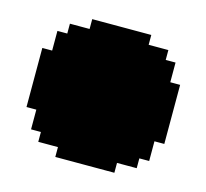

<svg xmlns="http://www.w3.org/2000/svg" viewBox="-89 -809 844 785"><g transform="rotate(15 333.5 -416.5)"><path d="M166.7 -500H208.3V-458.3H166.7ZM208.3 -500H250V-458.3H208.3ZM250 -500H291.7V-458.3H250ZM291.7 -500H333.3V-458.3H291.7ZM291.7 -458.3H333.3V-416.7H291.7ZM291.7 -416.7H333.3V-375H291.7ZM291.7 -375H333.3V-333.3H291.7ZM250 -375H291.7V-333.3H250ZM208.3 -375H250V-333.3H208.3ZM166.7 -375H208.3V-333.3H166.7ZM166.7 -416.7H208.3V-375H166.7ZM166.7 -458.3H208.3V-416.7H166.7ZM208.3 -458.3H250V-416.7H208.3ZM208.3 -416.7H250V-375H208.3ZM250 -416.7H291.7V-375H250ZM250 -458.3H291.7V-416.7H250ZM125 -500H166.7V-458.3H125ZM333.3 -500H375V-458.3H333.3ZM291.7 -541.7H333.3V-500H291.7ZM291.7 -333.3H333.3V-291.7H291.7ZM166.7 -333.3H208.3V-291.7H166.7ZM166.7 -541.7H208.3V-500H166.7ZM125 -375H166.7V-333.3H125ZM208.3 -333.3H250V-291.7H208.3ZM125 -333.3H166.7V-291.7H125ZM125 -416.7H166.7V-375H125ZM125 -458.3H166.7V-416.7H125ZM125 -541.7H166.7V-500H125ZM208.3 -541.7H250V-500H208.3ZM250 -541.7H291.7V-500H250ZM333.3 -541.7H375V-500H333.3ZM333.3 -458.3H375V-416.7H333.3ZM333.3 -416.7H375V-375H333.3ZM333.3 -375H375V-333.3H333.3ZM333.3 -333.3H375V-291.7H333.3ZM250 -333.3H291.7V-291.7H250ZM166.7 -583.3H208.3V-541.7H166.7ZM208.3 -583.3H250V-541.7H208.3ZM250 -583.3H291.7V-541.7H250ZM291.7 -583.3H333.3V-541.7H291.7ZM375 -500H416.7V-458.3H375ZM375 -458.3H416.7V-416.7H375ZM375 -416.7H416.7V-375H375ZM375 -375H416.7V-333.3H375ZM291.7 -291.7H333.3V-250H291.7ZM250 -291.7H291.7V-250H250ZM208.3 -291.7H250V-250H208.3ZM166.7 -291.7H208.3V-250H166.7ZM83.3 -375H125V-333.3H83.3ZM83.3 -416.7H125V-375H83.3ZM83.3 -458.3H125V-416.7H83.3ZM83.3 -500H125V-458.3H83.3ZM125 -583.3H166.7V-541.7H125ZM208.3 -625H250V-583.3H208.3ZM250 -625H291.7V-583.3H250ZM291.7 -625H333.3V-583.3H291.7ZM333.3 -583.3H375V-541.7H333.3ZM375 -541.7H416.7V-500H375ZM375 -583.3H416.7V-541.7H375ZM333.3 -625H375V-583.3H333.3ZM375 -333.3H416.7V-291.7H375ZM125 -291.7H166.7V-250H125ZM333.3 -291.7H375V-250H333.3ZM375 -291.7H416.7V-250H375ZM208.3 -250H250V-208.3H208.3ZM250 -250H291.7V-208.3H250ZM291.7 -250H333.3V-208.3H291.7ZM333.3 -250H375V-208.3H333.3ZM166.7 -625H208.3V-583.3H166.7ZM250 -666.7H291.7V-625H250ZM291.7 -666.7H333.3V-625H291.7ZM333.3 -666.7H375V-625H333.3ZM375 -666.7H416.7V-625H375ZM375 -625H416.7V-583.3H375ZM458.3 -541.7H500V-500H458.3ZM458.3 -500H500V-458.3H458.3ZM458.3 -458.3H500V-416.7H458.3ZM458.3 -416.7H500V-375H458.3ZM458.3 -375H500V-333.3H458.3ZM458.3 -333.3H500V-291.7H458.3ZM166.7 -250H208.3V-208.3H166.7ZM458.3 -583.3H500V-541.7H458.3ZM500 -541.7H541.7V-500H500ZM500 -500H541.7V-458.3H500ZM500 -458.3H541.7V-416.7H500ZM500 -416.7H541.7V-375H500ZM500 -375H541.7V-333.3H500ZM375 -250H416.7V-208.3H375ZM458.3 -291.7H500V-250H458.3ZM250 -208.3H291.7V-166.7H250ZM291.7 -208.3H333.3V-166.7H291.7ZM333.3 -208.3H375V-166.7H333.3ZM375 -208.3H416.7V-166.7H375ZM41.7 -541.7H83.3V-500H41.7ZM41.7 -500H83.3V-458.3H41.7ZM41.7 -458.3H83.3V-416.7H41.7ZM41.7 -416.7H83.3V-375H41.7ZM41.7 -375H83.3V-333.3H41.7ZM41.7 -333.3H83.3V-291.7H41.7ZM83.3 -333.3H125V-291.7H83.3ZM83.3 -291.7H125V-250H83.3ZM125 -250H166.7V-208.3H125ZM166.7 -208.3H208.3V-166.7H166.7ZM208.3 -208.3H250V-166.7H208.3ZM250 -166.7H291.7V-125H250ZM291.7 -166.7H333.3V-125H291.7ZM333.3 -166.7H375V-125H333.3ZM375 -166.7H416.7V-125H375ZM458.3 -250H500V-208.3H458.3ZM500 -333.3H541.7V-291.7H500ZM208.3 -166.7H250V-125H208.3ZM125 -208.3H166.7V-166.7H125ZM83.3 -250H125V-208.3H83.3ZM83.3 -541.7H125V-500H83.3ZM83.3 -583.3H125V-541.7H83.3ZM83.3 -625H125V-583.3H83.3ZM125 -625H166.7V-583.3H125ZM125 -666.7H166.7V-625H125ZM166.7 -666.7H208.3V-625H166.7ZM208.3 -666.7H250V-625H208.3ZM208.3 -708.3H250V-666.7H208.3ZM250 -708.3H291.7V-666.7H250ZM291.7 -708.3H333.3V-666.7H291.7ZM333.3 -708.3H375V-666.7H333.3ZM375 -708.3H416.7V-666.7H375ZM416.7 -666.7H458.3V-625H416.7ZM458.3 -625H500V-583.3H458.3ZM458.3 -666.7H500V-625H458.3ZM416.7 -166.7H458.3V-125H416.7ZM458.3 -208.3H500V-166.7H458.3ZM500 -208.3H541.7V-166.7H500ZM500 -250H541.7V-208.3H500ZM500 -291.7H541.7V-250H500ZM541.7 -250H583.3V-208.3H541.7ZM541.7 -291.7H583.3V-250H541.7ZM583.3 -333.3H625V-291.7H583.3ZM583.3 -375H625V-333.3H583.3ZM583.3 -416.7H625V-375H583.3ZM583.3 -458.3H625V-416.7H583.3ZM583.3 -500H625V-458.3H583.3ZM583.3 -541.7H625V-500H583.3ZM541.7 -541.7H583.3V-500H541.7ZM541.7 -500H583.3V-458.3H541.7ZM541.7 -458.3H583.3V-416.7H541.7ZM541.7 -416.7H583.3V-375H541.7ZM541.7 -375H583.3V-333.3H541.7ZM541.7 -333.3H583.3V-291.7H541.7ZM500 -583.3H541.7V-541.7H500ZM500 -625H541.7V-583.3H500ZM541.7 -583.3H583.3V-541.7H541.7ZM541.7 -625H583.3V-583.3H541.7ZM500 -666.7H541.7V-625H500ZM416.7 -708.3H458.3V-666.7H416.7ZM416.7 -208.3H458.3V-166.7H416.7ZM416.7 -250H458.3V-208.3H416.7ZM416.7 -291.7H458.3V-250H416.7ZM416.7 -333.3H458.3V-291.7H416.7ZM416.7 -375H458.3V-333.3H416.7ZM416.7 -541.7H458.3V-500H416.7ZM416.7 -583.3H458.3V-541.7H416.7ZM416.7 -625H458.3V-583.3H416.7ZM416.7 -500H458.3V-458.3H416.7ZM416.7 -458.3H458.3V-416.7H416.7ZM416.7 -416.7H458.3V-375H416.7Z"/></g></svg>

Font: Yarndings 20
Style: Regular
Weight: 400
Designer: Sarah Cadigan-Fried
Version: Version 1.000; ttfautohint (v1.8.4.7-5d5b)